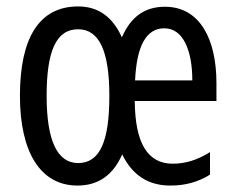

<svg xmlns="http://www.w3.org/2000/svg" viewBox="-20 -567 735 597"><path d="M493 -546C430 -546 387 -515 359 -451C330 -515 285 -547 223 -547C101 -547 42 -448 42 -269C42 -95 105 10 221 10C286 10 332 -23 360 -87C391 -23 440 10 510 10C556 10 596 -1 633 -24V-94C593 -69 556 -58 517 -58C439 -58 400 -122 399 -253H653V-309C653 -441 604 -546 493 -546ZM491 -479C551 -479 578 -407 578 -317H400C405 -427 436 -479 491 -479ZM223 -476C289 -476 320 -407 320 -269C320 -126 290 -60 223 -60C158 -60 125 -130 125 -269C125 -407 154 -476 223 -476Z"/></svg>

Font: Noto Sans Gujarati ExtraCondensed
Style: Regular
Weight: 400
Width: 2
Designer: Jelle Bosma - Monotype Design Team, Universal Thirst
Foundry: Monotype Imaging Inc.
Version: Version 2.106